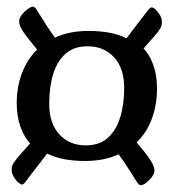

<svg xmlns="http://www.w3.org/2000/svg" viewBox="-20 -594 506 565"><path d="M44.9 -51Q40.7 -51 33.3 -57.5Q25.9 -64 20.1 -74Q14.3 -83.9 14.3 -94.5Q14.3 -100.9 15.3 -104.7Q16.3 -108.5 19.6 -113.5Q26.3 -124.2 39.5 -139.2Q52.7 -154.2 68.7 -172.2Q52 -188.9 40.6 -219.7Q29.2 -250.5 29.2 -290.1Q29.2 -338.5 45 -379.6Q60.9 -420.6 89.2 -448Q78 -462 65.5 -477.5Q53 -493.1 47.3 -502.1Q41 -512.2 38.7 -518.9Q36.4 -525.5 36.4 -531.1Q36.4 -540.7 44 -550.5Q51.7 -560.3 61.4 -567.3Q71.2 -574.3 75.5 -574.3Q78.8 -574.3 81.5 -572.8Q84.2 -571.4 88.1 -564.8Q93.1 -557.5 108.7 -532.2Q124.2 -506.9 141.6 -483.1Q161.9 -492.9 186.6 -497.9Q211.2 -503 241.3 -503Q272.6 -503 301.2 -497.9Q329.7 -492.8 352.4 -481.3Q371.5 -506.9 386.8 -526.7Q402.2 -546.5 409.6 -556.2Q416.9 -565.9 420.1 -569.1Q423.2 -572.3 425.9 -572.3Q431.2 -572.3 438.1 -565.8Q445 -559.3 450.7 -549.5Q456.5 -539.7 456.5 -528.8Q456.5 -518.5 451.2 -509.8Q444.9 -499.1 431.7 -484.6Q418.4 -470.1 402.4 -451.4Q419.4 -434.5 430.7 -404Q442 -373.5 442 -333.2Q442 -284.8 426.5 -243.6Q411 -202.4 382 -175Q393.2 -162 405.5 -146.5Q417.8 -130.9 423.5 -121.2Q429.8 -111.8 432.1 -104.8Q434.4 -97.8 434.4 -92.2Q434.4 -82.9 426.8 -73Q419.2 -63 409.9 -56Q400.6 -49 395.3 -49Q392 -49 389.3 -50.8Q386.7 -52.6 382.8 -58.5Q377.8 -65.8 362.3 -90.9Q346.9 -116.1 329.2 -139.9Q308.6 -130.5 284.1 -125.4Q259.6 -120.3 229.5 -120.3Q198.2 -120.3 170.2 -125.4Q142.2 -130.5 118.8 -142Q99.4 -116.8 84 -97Q68.6 -77.1 61.2 -67.1Q54.2 -57.4 50.9 -54.2Q47.6 -51 44.9 -51ZM232.5 -166.2Q272 -166.2 296.8 -188Q321.5 -209.7 333.4 -247.9Q345.4 -286 345.4 -335.1Q345.4 -393.8 315.4 -425.8Q285.5 -457.8 238.3 -457.8Q198.8 -458.1 173.7 -436.5Q148.6 -415 136.7 -376.8Q124.8 -338.7 124.8 -288.2Q124.8 -231.2 154.5 -198.7Q184.2 -166.2 232.5 -166.2Z"/></svg>

Font: Briem Hand Thin
Style: Regular
Weight: 100
Designer: Gunnlaugur SE Briem, Eben Sorkin
Foundry: Sorkin Type Co.
Version: Version 1.003